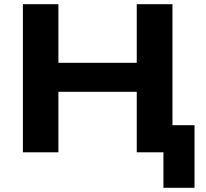

<svg xmlns="http://www.w3.org/2000/svg" viewBox="-20 -725 982 914"><path d="M758 169V0H635V-129H906V169ZM89 0V-705H258V-426H631V-705H801V0H631V-288H258V0Z"/></svg>

Font: Nunito Sans 10pt SemiExpanded ExtraBold
Style: Regular
Weight: 800
Width: 6
Designer: Vernon Adams
Foundry: Vernon Adams
Version: Version 3.101;gftools[0.9.27]